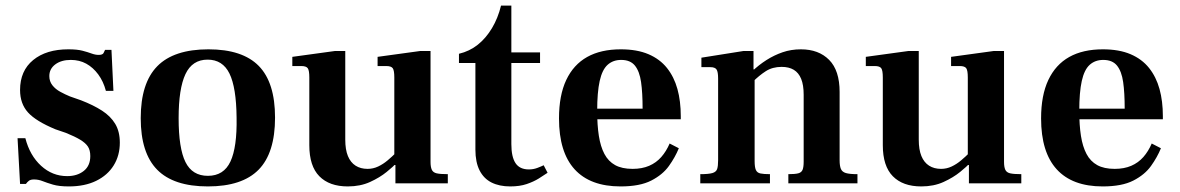

<svg xmlns="http://www.w3.org/2000/svg" viewBox="-20 -658 4234 689"><path d="M227 11Q192 11 170 4.5Q148 -2 133 -8Q118 -14 102 -14Q90 -14 84 -9.5Q78 -5 73 2H52L43 -162H71Q87 -100 127.5 -63Q168 -26 221 -26Q257 -26 280.5 -44.5Q304 -63 304 -98Q304 -119 295.5 -132Q287 -145 268 -156.5Q249 -168 217 -181L179 -194Q109 -223 80.5 -254.5Q52 -286 52 -335Q52 -404 99 -442.5Q146 -481 225 -481Q257 -481 276 -476Q295 -471 308.5 -466Q322 -461 334 -461Q348 -461 351.5 -467.5Q355 -474 357 -479H380L387 -332H360Q351 -366 332.5 -391Q314 -416 289.5 -429.5Q265 -443 234 -443Q200 -443 178.5 -427Q157 -411 157 -385Q157 -366 168 -352Q179 -338 196.5 -328.5Q214 -319 231 -312L271 -298Q315 -281 346 -261Q377 -241 393.5 -213.5Q410 -186 410 -146Q410 -100 388 -64.5Q366 -29 325 -9Q284 11 227 11Z M726 11Q603 11 544 -49Q485 -109 485 -234Q485 -360 544.5 -420.5Q604 -481 728 -481Q850 -481 908.5 -421.5Q967 -362 967 -236Q967 -109 908 -49Q849 11 726 11ZM726 -27Q783 -27 807 -78.5Q831 -130 829 -236Q828 -344 803.5 -394Q779 -444 725 -444Q670 -444 645.5 -392Q621 -340 621 -234Q621 -126 645.5 -76.5Q670 -27 726 -27Z M1228 11Q1162 11 1126 -25.5Q1090 -62 1090 -137V-380Q1090 -405 1084.5 -413Q1079 -421 1061 -421H1029V-454L1182 -475H1219V-157Q1219 -121 1228.5 -98Q1238 -75 1256 -63.5Q1274 -52 1299 -52Q1319 -52 1337 -60.5Q1355 -69 1371 -82.5Q1387 -96 1401 -110L1403 -73Q1392 -61 1367.5 -41Q1343 -21 1308 -5Q1273 11 1228 11ZM1399 0V-66H1395V-380Q1395 -405 1389.5 -413Q1384 -421 1366 -421H1335V-454L1488 -475H1525V-77Q1525 -59 1529.5 -49Q1534 -39 1547 -36Q1560 -33 1587 -33V0Z M1811 11Q1772 11 1744 -3Q1716 -17 1701 -46.5Q1686 -76 1686 -121V-432H1627V-465Q1665 -474 1694.5 -497.5Q1724 -521 1745.5 -557Q1767 -593 1778 -638H1815V-470H1918V-432H1815V-141Q1815 -95 1830 -72.5Q1845 -50 1878 -50Q1894 -50 1908.5 -55.5Q1923 -61 1931 -65L1945 -38Q1932 -29 1913.5 -17.5Q1895 -6 1870 2.5Q1845 11 1811 11Z M2207 11Q2098 11 2042 -50.5Q1986 -112 1986 -233Q1986 -316 2012 -371Q2038 -426 2087 -453.5Q2136 -481 2208 -481Q2266 -481 2307 -463.5Q2348 -446 2373.5 -414Q2399 -382 2411 -338.5Q2423 -295 2423 -241V-230H2071V-268H2286Q2286 -325 2280.5 -363.5Q2275 -402 2258.5 -422.5Q2242 -443 2209 -443Q2180 -443 2160.5 -425.5Q2141 -408 2132 -367.5Q2123 -327 2123 -260Q2123 -209 2129 -170.5Q2135 -132 2149 -105.5Q2163 -79 2187.5 -65.5Q2212 -52 2250 -52Q2284 -52 2309.5 -63Q2335 -74 2353 -94.5Q2371 -115 2383 -143L2416 -126Q2403 -94 2380.5 -62.5Q2358 -31 2317 -10Q2276 11 2207 11Z M2809 0V-33Q2833 -33 2844.5 -36Q2856 -39 2860 -48.5Q2864 -58 2864 -78V-318Q2864 -353 2855 -375Q2846 -397 2828.5 -407.5Q2811 -418 2785 -418Q2752 -418 2728 -402.5Q2704 -387 2681 -364L2679 -402Q2703 -425 2730.5 -442.5Q2758 -460 2788.5 -470.5Q2819 -481 2854 -481Q2918 -481 2955.5 -443Q2993 -405 2993 -328V-83Q2993 -63 2997.5 -52Q3002 -41 3015.5 -37Q3029 -33 3057 -33V0ZM2493 0V-33Q2523 -33 2536.5 -37Q2550 -41 2553.5 -51.5Q2557 -62 2557 -83V-376Q2557 -400 2551.5 -408.5Q2546 -417 2529 -417H2497V-451L2648 -475H2684V-409H2688V-80Q2688 -58 2692.5 -48Q2697 -38 2709 -35.5Q2721 -33 2743 -33V0Z M3286 11Q3220 11 3184 -25.5Q3148 -62 3148 -137V-380Q3148 -405 3142.5 -413Q3137 -421 3119 -421H3087V-454L3240 -475H3277V-157Q3277 -121 3286.5 -98Q3296 -75 3314 -63.5Q3332 -52 3357 -52Q3377 -52 3395 -60.5Q3413 -69 3429 -82.5Q3445 -96 3459 -110L3461 -73Q3450 -61 3425.5 -41Q3401 -21 3366 -5Q3331 11 3286 11ZM3457 0V-66H3453V-380Q3453 -405 3447.5 -413Q3442 -421 3424 -421H3393V-454L3546 -475H3583V-77Q3583 -59 3587.5 -49Q3592 -39 3605 -36Q3618 -33 3645 -33V0Z M3937 11Q3828 11 3772 -50.5Q3716 -112 3716 -233Q3716 -316 3742 -371Q3768 -426 3817 -453.5Q3866 -481 3938 -481Q3996 -481 4037 -463.5Q4078 -446 4103.5 -414Q4129 -382 4141 -338.5Q4153 -295 4153 -241V-230H3801V-268H4016Q4016 -325 4010.5 -363.5Q4005 -402 3988.5 -422.5Q3972 -443 3939 -443Q3910 -443 3890.5 -425.5Q3871 -408 3862 -367.5Q3853 -327 3853 -260Q3853 -209 3859 -170.5Q3865 -132 3879 -105.5Q3893 -79 3917.5 -65.5Q3942 -52 3980 -52Q4014 -52 4039.5 -63Q4065 -74 4083 -94.5Q4101 -115 4113 -143L4146 -126Q4133 -94 4110.5 -62.5Q4088 -31 4047 -10Q4006 11 3937 11Z"/></svg>

Font: Frank Ruhl Libre SemiBold
Style: Regular
Weight: 600
Designer: Yanek Iontef
Foundry: Fontef
Version: Version 6.003;gftools[0.9.30]